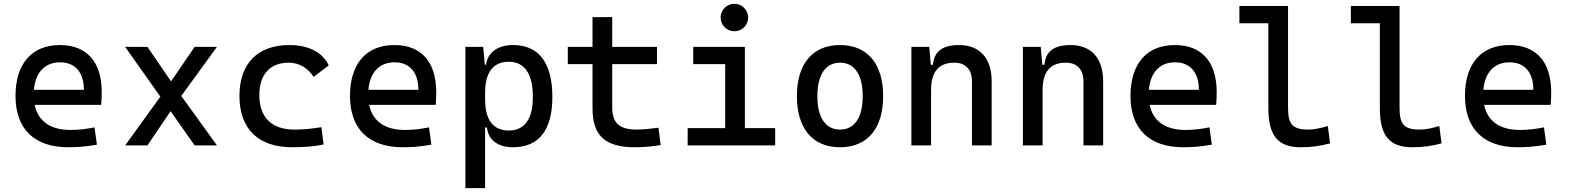

<svg xmlns="http://www.w3.org/2000/svg" viewBox="-20 -764 8243 1009"><path d="M337.9 9.8C377 9.8 427.7 7.8 489.3 -3.9L476.6 -94.7C433.6 -85.9 392.6 -81.1 349.6 -81.1C245.6 -81.1 180.2 -126.5 162.1 -212.9H511.7C513.7 -233.4 514.6 -254.9 514.6 -279.3C514.6 -440.4 434.6 -527.3 294.9 -527.3C146.5 -527.3 61.5 -428.7 61.5 -259.8C61.5 -85.9 161.1 9.8 337.9 9.8ZM158.2 -292C166.5 -384.3 215.8 -436.5 295.9 -436.5C374 -436.5 420.9 -384.8 420.9 -292Z M637.7 0H754.9L876.5 -179.7L1002.9 0H1120.1L932.6 -259.8L1120.1 -517.6H1002.9L878.9 -336.4L754.9 -517.6H637.7L822.8 -255.9Z M1514.6 9.8C1568.8 9.8 1627 6.8 1680.7 -4.9L1668.9 -95.7C1623 -87.9 1574.7 -83 1526.4 -83C1408.7 -83 1342.8 -146.5 1342.8 -264.6C1342.8 -373 1399.4 -434.6 1497.1 -434.6C1551.3 -434.6 1598.6 -407.2 1627.9 -359.9L1707.5 -419.9C1676.8 -488.3 1601.6 -527.3 1501 -527.3C1332.5 -527.3 1238.3 -428.7 1238.3 -259.8C1238.3 -85.9 1338.4 9.8 1514.6 9.8Z M2095.7 9.8C2134.8 9.8 2185.5 7.8 2247.1 -3.9L2234.4 -94.7C2191.4 -85.9 2150.4 -81.1 2107.4 -81.1C2003.4 -81.1 1938 -126.5 1919.9 -212.9H2269.5C2271.5 -233.4 2272.5 -254.9 2272.5 -279.3C2272.5 -440.4 2192.4 -527.3 2052.7 -527.3C1904.3 -527.3 1819.3 -428.7 1819.3 -259.8C1819.3 -85.9 1918.9 9.8 2095.7 9.8ZM1916 -292C1924.3 -384.3 1973.6 -436.5 2053.7 -436.5C2131.8 -436.5 2178.7 -384.8 2178.7 -292Z M2425.8 224.6H2529.3V-93.8H2539.1C2545.4 -28.8 2596.7 9.8 2676.3 9.8C2812 9.8 2882.8 -80.6 2882.8 -253.9C2882.8 -433.6 2812 -527.3 2676.3 -527.3C2595.7 -527.3 2543 -488.8 2534.2 -423.8H2527.8L2519.5 -517.6H2425.8ZM2529.3 -241.2V-276.4C2529.3 -383.3 2571.8 -439.5 2653.3 -439.5C2736.8 -439.5 2780.3 -376 2780.3 -253.9C2780.3 -138.2 2736.8 -78.1 2653.3 -78.1C2571.8 -78.1 2529.3 -134.3 2529.3 -241.2Z M3316.4 9.8C3365.2 9.8 3406.2 5.9 3452.1 -2L3440.4 -92.8C3393.6 -86.9 3358.4 -83 3326.2 -83C3234.4 -83 3197.3 -118.2 3197.3 -200.2V-426.8H3432.6V-517.6H3197.3V-673.8H3093.8V-517.6H2963.9V-426.8H3093.8V-195.3C3093.8 -51.8 3159.2 9.8 3316.4 9.8Z M3593.8 0H4053.7V-90.8H3894.5V-517.6H3623V-426.8H3791V-90.8H3593.8ZM3839.4 -599.6C3879.4 -599.6 3911.6 -631.8 3911.6 -671.9C3911.6 -711.9 3879.4 -744.1 3839.4 -744.1C3799.3 -744.1 3767.1 -711.9 3767.1 -671.9C3767.1 -631.8 3799.3 -599.6 3839.4 -599.6Z M4394.5 9.8C4538.1 9.8 4621.1 -87.9 4621.1 -258.8C4621.1 -429.7 4538.1 -527.3 4394.5 -527.3C4251 -527.3 4168 -429.7 4168 -258.8C4168 -87.9 4251 9.8 4394.5 9.8ZM4394.5 -83C4318.4 -83 4275.4 -146.5 4275.4 -258.8C4275.4 -371.1 4318.4 -434.6 4394.5 -434.6C4470.7 -434.6 4513.7 -371.1 4513.7 -258.8C4513.7 -146.5 4470.7 -83 4394.5 -83Z M5087.9 0H5191.4V-336.9C5191.4 -458 5128.9 -527.3 5019.5 -527.3C4932.6 -527.3 4888.7 -493.2 4882.8 -423.8H4871.6L4863.3 -517.6H4769.5V0H4873V-291C4873 -387.2 4914.1 -434.6 4995.1 -434.6C5053.7 -434.6 5087.9 -399.4 5087.9 -336.9Z M5673.8 0H5777.3V-336.9C5777.3 -458 5714.8 -527.3 5605.5 -527.3C5518.6 -527.3 5474.6 -493.2 5468.8 -423.8H5457.5L5449.2 -517.6H5355.5V0H5459V-291C5459 -387.2 5500 -434.6 5581.1 -434.6C5639.6 -434.6 5673.8 -399.4 5673.8 -336.9Z M6197.3 9.8C6236.3 9.8 6287.1 7.8 6348.6 -3.9L6335.9 -94.7C6293 -85.9 6252 -81.1 6209 -81.1C6105 -81.1 6039.6 -126.5 6021.5 -212.9H6371.1C6373 -233.4 6374 -254.9 6374 -279.3C6374 -440.4 6293.9 -527.3 6154.3 -527.3C6005.9 -527.3 5920.9 -428.7 5920.9 -259.8C5920.9 -85.9 6020.5 9.8 6197.3 9.8ZM6017.6 -292C6025.9 -384.3 6075.2 -436.5 6155.3 -436.5C6233.4 -436.5 6280.3 -384.8 6280.3 -292Z M6815.4 9.8C6871.1 9.8 6917 3.9 6969.7 -10.7L6958 -101.6C6915 -88.9 6883.8 -83 6854.5 -83C6765.6 -83 6749 -118.2 6749 -200.2V-732.4H6493.2V-641.6H6645.5V-195.3C6645.5 -51.8 6695.3 9.8 6815.4 9.8Z M7401.4 9.8C7457 9.8 7502.9 3.9 7555.7 -10.7L7543.9 -101.6C7501 -88.9 7469.7 -83 7440.4 -83C7351.6 -83 7335 -118.2 7335 -200.2V-732.4H7079.1V-641.6H7231.4V-195.3C7231.4 -51.8 7281.2 9.8 7401.4 9.8Z M7955.1 9.8C7994.1 9.8 8044.9 7.8 8106.4 -3.9L8093.8 -94.7C8050.8 -85.9 8009.8 -81.1 7966.8 -81.1C7862.8 -81.1 7797.4 -126.5 7779.3 -212.9H8128.9C8130.9 -233.4 8131.8 -254.9 8131.8 -279.3C8131.8 -440.4 8051.8 -527.3 7912.1 -527.3C7763.7 -527.3 7678.7 -428.7 7678.7 -259.8C7678.7 -85.9 7778.3 9.8 7955.1 9.8ZM7775.4 -292C7783.7 -384.3 7833 -436.5 7913.1 -436.5C7991.2 -436.5 8038.1 -384.8 8038.1 -292Z"/></svg>

Font: Cascadia Code PL
Style: Regular
Weight: 400
Monospace: yes
Designer: Aaron Bell
Foundry: Saja Typeworks
Version: Version 2404.023